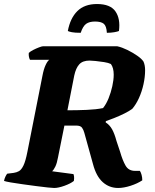

<svg xmlns="http://www.w3.org/2000/svg" viewBox="-31 -934 772 954"><path d="M238 0Q231 0 206 -2.5Q181 -5 148 -9.5Q115 -14 81.5 -18.5Q48 -23 22.5 -27.5Q-3 -32 -11 -35Q-9 -46 -4 -56.5Q1 -67 5 -71L37 -75Q51 -77 63 -83.5Q75 -90 85.5 -111.5Q96 -133 105 -179L180 -558Q186 -590 195.5 -610.5Q205 -631 214 -637H118Q115 -642 113 -651Q111 -660 112 -671Q119 -678 133.5 -685.5Q148 -693 162.5 -698.5Q177 -704 182 -704H552Q575 -699 601.5 -686Q628 -673 650.5 -657.5Q673 -642 682 -628Q690 -610 690 -585Q690 -552 682 -515.5Q674 -479 659.5 -447Q645 -415 626 -393Q611 -382 588 -370.5Q565 -359 540 -349Q515 -339 495 -332L494 -326Q514 -313 526 -291.5Q538 -270 548 -233L566 -179Q578 -137 593 -111Q608 -85 640 -85H664Q669 -78 672.5 -65Q676 -52 676 -38Q652 -22 618 -11Q584 0 556 0Q512 0 479.5 -29Q447 -58 431 -119L388 -274Q384 -289 376.5 -299.5Q369 -310 348 -310H289L257 -151Q252 -123 244 -106.5Q236 -90 228 -83L334 -69Q336 -64 337 -56Q338 -48 336 -35Q320 -22 289.5 -11Q259 0 238 0ZM304 -386Q352 -386 399.5 -388Q447 -390 481 -397Q497 -417 508.5 -445.5Q520 -474 527 -505.5Q534 -537 534 -563Q534 -597 520 -616Q508 -622 486 -625.5Q464 -629 443.5 -631Q423 -633 414 -633Q380 -633 363 -614.5Q346 -596 338 -559ZM370 -771Q341 -771 326 -774Q311 -777 306 -780Q318 -844 353.5 -879Q389 -914 451 -914Q517 -914 542.5 -877.5Q568 -841 560 -780Q554 -777 537 -774Q520 -771 500 -771Q498 -805 484.5 -816Q471 -827 441 -827Q413 -827 397 -815.5Q381 -804 370 -771Z"/></svg>

Font: Texturina Black
Style: Italic
Weight: 900
Italic angle: -11°
Designer: Guillermo Torres Carreño
Foundry: Omnibus-Type
Version: Version 1.002; ttfautohint (v1.8.3)